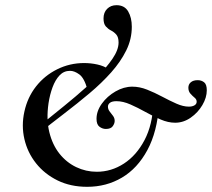

<svg xmlns="http://www.w3.org/2000/svg" viewBox="-20 -708 817 740"><path d="M316 12Q252 12 202 -12.5Q152 -37 119 -78.5Q86 -120 74 -172Q62 -224 74 -278Q86 -333 119 -375Q152 -417 200.5 -441Q249 -465 304 -465Q330 -465 355 -459.5Q380 -454 400 -441L317 -363Q305 -407 286 -421Q267 -435 250 -435Q226 -435 209.5 -417.5Q193 -400 182.5 -371.5Q172 -343 167 -310Q158 -248 170 -199Q182 -150 209 -116Q236 -82 273.5 -64Q311 -46 353 -46Q409 -46 457.5 -77.5Q506 -109 537 -168Q568 -227 571 -309L593 -303Q586 -200 548 -129.5Q510 -59 450 -23.5Q390 12 316 12ZM126 -191 112 -205Q143 -232 185 -265.5Q227 -299 271 -336Q315 -373 352.5 -410Q390 -447 413.5 -481.5Q437 -516 437 -544Q437 -565 428 -575Q419 -585 408 -590.5Q397 -596 388 -606Q379 -616 379 -637Q379 -660 393 -674Q407 -688 429 -688Q460 -688 474 -664Q488 -640 488 -605Q488 -557 466.5 -513.5Q445 -470 408.5 -429Q372 -388 325 -348.5Q278 -309 227 -270Q176 -231 126 -191ZM388 -211Q375 -211 363.5 -219.5Q352 -228 352 -250Q352 -280 372.5 -308.5Q393 -337 425 -355.5Q457 -374 490 -374Q518 -374 547 -362.5Q576 -351 605 -335.5Q634 -320 660 -308.5Q686 -297 708 -297Q721 -297 729.5 -302Q738 -307 738 -316Q738 -325 730 -331.5Q722 -338 714 -347Q706 -356 706 -370Q706 -383 715.5 -391Q725 -399 742 -399Q756 -399 766.5 -391Q777 -383 777 -360Q777 -332 760 -303Q743 -274 715 -254.5Q687 -235 655 -235Q628 -235 599 -247.5Q570 -260 540.5 -276.5Q511 -293 482.5 -305.5Q454 -318 429 -318Q412 -318 404 -312Q396 -306 396 -297Q396 -287 402.5 -278.5Q409 -270 415.5 -261.5Q422 -253 422 -242Q422 -232 414.5 -221.5Q407 -211 388 -211Z"/></svg>

Font: Cormorant Garamond Light
Style: Bold Italic
Weight: 700
Italic angle: -10°
Version: Version 4.001